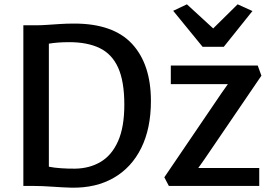

<svg xmlns="http://www.w3.org/2000/svg" viewBox="-20 -860 1263 888"><path d="M88 0V-743Q98 -743 107.8 -743Q117.5 -743 127 -743Q136.5 -743 146 -743Q169.5 -743 198 -745Q226.5 -747 258.2 -749Q290 -751 323 -751Q504 -751 591 -656.8Q678 -562.5 678 -393Q678 -266 633.2 -175.5Q588.5 -85 506 -37.5Q423.5 10 311 8Q271.5 7 223 3.5Q174.5 0 136 0Q128 0 120 0Q112 0 104 0Q96 0 88 0ZM206 -89Q230 -84 263.8 -81.8Q297.5 -79.5 328 -80Q394.5 -81 445.8 -111.5Q497 -142 526 -207Q555 -272 555 -376Q555 -483.5 526.5 -546.8Q498 -610 441.2 -637.5Q384.5 -665 300 -665Q271 -665 246.5 -663Q222 -661 206 -658ZM761 0 740 -40 1005 -430 1034 -471H770V-557H1172L1189 -510L926 -124L897 -83H1179V0ZM781 -810 844.5 -840 966 -728.5 1079 -840 1147.5 -809 1015 -643.5H917Z"/></svg>

Font: Tracken
Style: Regular
Weight: 400
Designer: Eben Sorkin
Foundry: Eben Sorkin
Version: Version 2.001